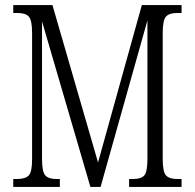

<svg xmlns="http://www.w3.org/2000/svg" viewBox="-20 -734 765 754"><path d="M32 0V-31H46Q79 -31 92.5 -44.5Q106 -58 106 -108V-605Q106 -655 93 -669Q80 -683 49 -683H32V-714H186L365 -96L537 -714H693V-683H675Q645 -683 632 -669Q619 -655 619 -605V-109Q619 -59 632 -45Q645 -31 677 -31H693V0H487V-31H502Q535 -31 547 -45.5Q559 -60 559 -111V-654L375 0H335L145 -650V-111Q145 -59 158 -45Q171 -31 202 -31H215V0Z"/></svg>

Font: Noto Serif Tamil ExtraCondensed Light
Style: Regular
Weight: 300
Width: 2
Designer: Indian Type Foundry, Tom Grace, and the Monotype Design Team
Foundry: Monotype Imaging Inc.
Version: Version 2.004; ttfautohint (v1.8.4.7-5d5b)